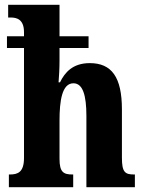

<svg xmlns="http://www.w3.org/2000/svg" viewBox="-20 -780 603 800"><path d="M17 0H285V-53H282C245 -53 228 -62 228 -118V-277C228 -359 238 -433 286 -433C325 -433 340 -383 340 -297V0H542V-53H539C501 -53 488 -62 488 -123V-324C488 -459 445 -517 354 -517C283 -517 250 -478 230 -437H224C226 -460 228 -495 228 -528V-580H349V-629H228V-760H14V-707H25C49 -707 80 -700 80 -646V-629H9V-580H80V-122C80 -62 54 -53 21 -53H17Z"/></svg>

Font: Noto Serif Armenian ExtraCondensed ExtraBold
Style: Regular
Weight: 800
Width: 2
Designer: Monotype Design Team
Foundry: Monotype Imaging Inc.
Version: Version 2.008